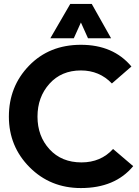

<svg xmlns="http://www.w3.org/2000/svg" viewBox="-20 -940 702 973"><path d="M235 -746 336 -920H445L543 -746H426L390 -826L354 -746ZM390 13Q235 13 130 -92.5Q25 -198 25 -349Q25 -502 127.5 -607.5Q230 -713 390 -713Q554 -713 646 -603L547 -517Q484 -583 390 -583Q291 -583 230.5 -515.5Q170 -448 170 -349Q170 -250 231 -183.5Q292 -117 393 -117Q491 -117 553 -185L655 -98Q563 13 390 13Z"/></svg>

Font: Cal Sans
Style: Regular
Weight: 400
Designer: Designer Mark Davis DBA MarkFonts
Foundry: Designer Mark Davis DBA MarkFonts
Version: Version 1.000